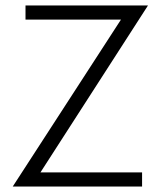

<svg xmlns="http://www.w3.org/2000/svg" viewBox="-20 -680 608 700"><path d="M73 -660H519.5L127.5 -51.5H498V0H26.5L421 -608.5H73Z"/></svg>

Font: League Spartan Light
Style: Regular
Weight: 277
Foundry: The League of Moveable Type
Version: Version 2.002